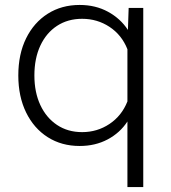

<svg xmlns="http://www.w3.org/2000/svg" viewBox="-20 -578 690 776"><path d="M302 -558Q366 -558 416.5 -530.5Q467 -503 497 -457L500 -546H559V178H495V-87Q465 -41 415 -14.5Q365 12 302 12Q229 12 173 -23.5Q117 -59 85.5 -123.5Q54 -188 54 -273Q54 -359 85.5 -423Q117 -487 173 -522.5Q229 -558 302 -558ZM312 -44Q373 -44 422.5 -77Q472 -110 495 -168V-379Q472 -437 422.5 -469.5Q373 -502 312 -502Q254 -502 210.5 -473.5Q167 -445 143 -393.5Q119 -342 119 -273Q119 -205 143 -153.5Q167 -102 210.5 -73Q254 -44 312 -44Z"/></svg>

Font: Azeret Mono Thin ExtraLight
Style: Regular
Weight: 250
Version: Version 1.002